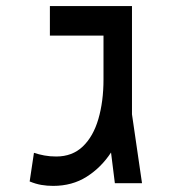

<svg xmlns="http://www.w3.org/2000/svg" viewBox="-20 -606 626 635"><path d="M155.8 8.8Q135.7 8.8 116.9 5.6Q98.1 2.4 78.1 -5.9L92.3 -100.6Q108.4 -95.2 126.7 -91.8Q145 -88.4 166 -88.4Q219.2 -88.4 253.9 -121.6Q288.6 -154.8 305.4 -212.6Q322.3 -270.5 322.3 -343.3V-488.3H145V-585.9H416.5V-228L449.7 0H359.9L347.2 -101.6Q314.5 -51.8 266.6 -21.5Q218.8 8.8 155.8 8.8Z"/></svg>

Font: Cascadia Mono PL
Style: Regular
Weight: 400
Monospace: yes
Designer: Aaron Bell
Foundry: Saja Typeworks
Version: Version 2404.023; ttfautohint (v1.8.4)